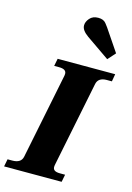

<svg xmlns="http://www.w3.org/2000/svg" viewBox="-167 -1070 786 1141"><g transform="rotate(15 226.0 -499.0)"><path d="M262 -873Q241 -888 230.5 -902.5Q220 -917 220 -933Q220 -955 238.5 -976.5Q257 -998 291 -998Q324 -998 339 -978Q354 -958 355 -957L447 -821L405 -774ZM-13 -46H16Q69 -46 78 -85L185 -614Q186 -618 186 -625Q186 -654 141 -654H111L120 -700H474L466 -654H435Q383 -654 374 -614L267 -85Q266 -81 266 -74Q266 -60 276.5 -53Q287 -46 310 -46H341L332 0H-22Z"/></g></svg>

Font: Taviraj ExtraBold
Style: Italic
Weight: 800
Italic angle: -12°
Designer: Katatrad Team
Foundry: CadsonDemak
Version: Version 1.001